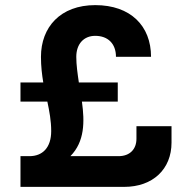

<svg xmlns="http://www.w3.org/2000/svg" viewBox="-20 -730 750 750"><path d="M60 -408V-333H165C173 -295 180 -258 180 -218C180 -153 146 -120 95 -120H60V0H465C577 0 650 -69 650 -173V-237H513V-188C513 -147 487 -120 443 -120H255C311 -177 311 -254 300 -333H440V-408H288C283 -442 278 -476 278 -508C278 -558 307 -590 352 -590C401 -590 433 -560 433 -508H570C570 -629 490 -710 352 -710C216 -710 140 -624 140 -508C140 -471 144 -438 149 -408Z"/></svg>

Font: Goli SemiBold
Style: Regular
Weight: 600
Designer: jaikishan Patel
Foundry: MagicType
Version: Version 1.000;Glyphs 3.2 (3242)